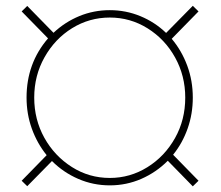

<svg xmlns="http://www.w3.org/2000/svg" viewBox="-20 -638 773 671"><path d="M673.8 -6.3 653.8 13.2 566.4 -76.2Q525.9 -35.6 473.9 -12.9Q421.9 9.8 363.8 9.8Q305.7 9.8 253.7 -12.7Q201.7 -35.2 161.6 -75.2L75.2 12.7L55.7 -6.3L143.1 -95.7Q109.9 -136.7 91.3 -188.2Q72.8 -239.7 72.8 -296.9Q72.8 -417 147.9 -503.9L55.7 -598.1L75.2 -617.2L167 -523.4Q207 -561 257.3 -581.8Q307.6 -602.5 363.8 -602.5Q419.9 -602.5 470.7 -581.5Q521.5 -560.5 560.5 -522.9L653.8 -617.7L673.8 -598.1L580.1 -502.4Q614.7 -461.4 634.3 -408.7Q653.8 -356 653.8 -296.9Q653.8 -239.7 635.7 -188.7Q617.7 -137.7 585 -97.2ZM231.4 -54.2Q291.5 -16.1 363.8 -16.1Q434.6 -16.1 495.1 -53.7Q555.7 -91.3 591.8 -155.8Q627.4 -219.2 627.4 -296.9Q627.4 -373 592 -437Q556.6 -501 495.6 -539.1Q435.1 -576.7 363.8 -576.7Q292.5 -576.7 232.2 -539.6Q171.9 -502.4 135.7 -438Q99.6 -374 99.6 -296.9Q99.6 -220.2 135 -156.5Q170.4 -92.8 231.4 -54.2Z"/></svg>

Font: Mardoto Thin
Style: Regular
Weight: 250
Designer: Christian Robertson, Vahan Hovhannisyan
Foundry: Google
Version: Version 1.000